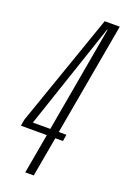

<svg xmlns="http://www.w3.org/2000/svg" viewBox="-140 -721 504 766"><g transform="rotate(20 112.0 -337.5)"><path d="M74 0H110L140 -169H172.5L177 -197H144.5L229.5 -675H165.5L-1.5 -196L-6 -169H104ZM34.5 -197 186 -647H188L108.5 -197Z"/></g></svg>

Font: Anybody ExtraCondensed ExtraLight
Style: Italic
Weight: 250
Width: 2
Italic angle: -10°
Version: Version 1.113;gftools[0.9.25]